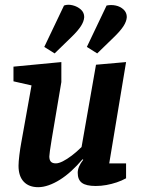

<svg xmlns="http://www.w3.org/2000/svg" viewBox="-20 -767 587 798"><path d="M139 11Q100 11 78.5 -12Q57 -35 57 -78Q57 -94 60.5 -122.5Q64 -151 68 -172L111 -412L36 -429V-490L235 -509V-426L195 -189Q190 -159 187.5 -140.5Q185 -122 185 -117Q185 -102 191.5 -95Q198 -88 212 -88Q224 -88 241 -96.5Q258 -105 278.5 -120.5Q299 -136 319 -156L379 -498L504 -509L434 -88H504V-26Q486 -16 465 -9Q444 -2 422 2Q400 6 378 6Q338 6 320.5 -7Q303 -20 303 -49Q303 -74 326 -103L323 -105Q300 -78 276.5 -56.5Q253 -35 229 -20Q205 -5 182 3Q159 11 139 11ZM207 -545 164 -572 246 -744Q262 -750 282 -745Q302 -740 316 -727.5Q330 -715 330 -696Q329 -678 316 -658Q303 -638 276 -612ZM384 -545 341 -572 423 -744Q442 -748 461 -744Q480 -740 493.5 -727.5Q507 -715 507 -696Q506 -678 493 -658Q480 -638 453 -612Z"/></svg>

Font: Faustina VF Beta
Style: Italic
Weight: 400
Italic angle: -8°
Designer: Alfonso Garcia
Foundry: Omnibus-Type
Version: Version 1.006